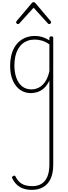

<svg xmlns="http://www.w3.org/2000/svg" viewBox="-20 -856 638 1800"><path d="M279 924Q209 924 164.5 896Q120 868 95 816Q91 808 93.5 803Q96 798 104 794Q112 789 118 791Q124 793 126 800Q148 845 184.5 867Q221 889 284 889Q334 889 369.5 867Q405 845 424 800Q443 755 443 686V-101Q420 -52 389.5 -26.5Q359 -1 327.5 8Q296 17 269 17Q214 17 170 -13Q126 -43 100.5 -100.5Q75 -158 75 -239Q75 -288 84.5 -330.5Q94 -373 113 -407.5Q132 -442 160.5 -467Q189 -492 226 -505.5Q263 -519 309 -519Q344 -519 376.5 -509Q409 -499 443 -478V-500Q443 -508 447.5 -511.5Q452 -515 461 -515Q471 -515 475 -511.5Q479 -508 479 -500V689Q479 767 455 819Q431 871 386 897.5Q341 924 279 924ZM276 -18Q309 -18 341.5 -33.5Q374 -49 401 -86Q428 -123 443 -188V-440Q406 -466 372 -475.5Q338 -485 305 -485Q270 -485 240.5 -474.5Q211 -464 188 -444Q165 -424 148.5 -394.5Q132 -365 123.5 -327Q115 -289 115 -243Q115 -178 133 -127Q151 -76 187 -47Q223 -18 276 -18ZM149 -630Q142 -630 136.5 -635.5Q131 -641 131 -648Q131 -650 132.5 -653Q134 -656 136 -659L279 -828Q284 -833 287.5 -834.5Q291 -836 295 -836Q299 -836 303 -834.5Q307 -833 311 -828L454 -659Q457 -656 458 -653Q459 -650 459 -648Q459 -641 453.5 -635.5Q448 -630 441 -630Q437 -630 434.5 -632Q432 -634 429 -636L295 -784L161 -636Q159 -634 156 -632Q153 -630 149 -630Z"/></svg>

Font: Playwrite BE WAL Thin
Style: Regular
Weight: 250
Version: Version 1.002